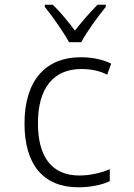

<svg xmlns="http://www.w3.org/2000/svg" viewBox="-20 -785 570 815"><path d="M273 -606H325C348 -650 396 -715 429 -756V-765H394C359 -729 329 -695 298 -655C270 -693 235 -735 204 -765H170V-756C203 -715 249 -650 273 -606ZM313 10C364 10 412 0 446 -16V-67C410 -51 362 -40 317 -40C197 -40 141 -123 141 -262C141 -411 207 -492 325 -492C363 -492 400 -486 435 -468L452 -515C414 -533 371 -542 322 -542C179 -542 84 -449 84 -261C84 -86 164 10 313 10Z"/></svg>

Font: Noto Sans Mono Condensed Light
Style: Regular
Weight: 300
Width: 3
Designer: Monotype Design Team
Foundry: Monotype Imaging Inc.
Version: Version 2.014